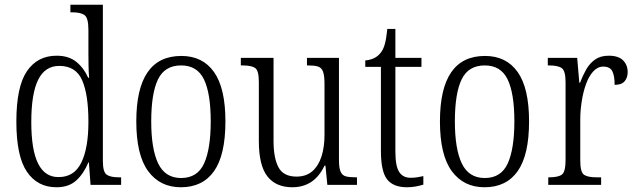

<svg xmlns="http://www.w3.org/2000/svg" viewBox="-20 -780 2681 810"><path d="M218 10Q138 10 93.5 -55.5Q49 -121 49 -267Q49 -414 93.5 -479.5Q138 -545 219 -545Q270 -545 302 -519Q334 -493 352 -452H356Q354 -476 353.5 -502.5Q353 -529 353 -555V-654Q353 -704 337 -716Q321 -728 286 -728H277V-760H414V-101Q414 -55 429.5 -43.5Q445 -32 481 -32H491V0H362L355 -95H353Q333 -47 301.5 -18.5Q270 10 218 10ZM228 -33Q293 -33 323 -94Q353 -155 353 -266Q353 -381 326.5 -441.5Q300 -502 230 -502Q170 -502 141 -443.5Q112 -385 112 -265Q112 -147 141 -89.5Q170 -32 228 -33Z M743 10Q655 10 605 -58Q555 -126 555 -268Q555 -544 745 -544Q835 -544 883 -476Q931 -408 931 -268Q931 -126 883 -58Q835 10 743 10ZM744 -29Q813 -29 841 -90.5Q869 -152 869 -268Q869 -386 840.5 -445Q812 -504 744 -504Q675 -504 646.5 -445Q618 -386 618 -268Q618 -151 647.5 -90Q677 -29 744 -29Z M1213 10Q1144 10 1108 -36Q1072 -82 1072 -185V-434Q1072 -482 1056.5 -493Q1041 -504 1003 -504H996V-536H1134V-186Q1134 -113 1155 -74Q1176 -35 1231 -35Q1272 -35 1298 -58Q1324 -81 1336.5 -120.5Q1349 -160 1349 -210V-426Q1349 -462 1342.5 -478.5Q1336 -495 1321 -499.5Q1306 -504 1280 -504H1275V-536H1410V-104Q1410 -71 1417 -55.5Q1424 -40 1439 -36Q1454 -32 1479 -32H1486V0H1361L1353 -81H1349Q1306 10 1213 10Z M1697 10Q1639 10 1613 -23.5Q1587 -57 1587 -143V-498H1521V-525Q1563 -529 1584 -555Q1597 -570 1603.5 -594Q1610 -618 1614 -658H1648V-536H1758V-498H1648V-141Q1648 -79 1664 -54.5Q1680 -30 1712 -30Q1727 -30 1739.5 -32Q1752 -34 1766 -37V-1Q1753 3 1735 6.5Q1717 10 1697 10Z M2024 10Q1936 10 1886 -58Q1836 -126 1836 -268Q1836 -544 2026 -544Q2116 -544 2164 -476Q2212 -408 2212 -268Q2212 -126 2164 -58Q2116 10 2024 10ZM2025 -29Q2094 -29 2122 -90.5Q2150 -152 2150 -268Q2150 -386 2121.5 -445Q2093 -504 2025 -504Q1956 -504 1927.5 -445Q1899 -386 1899 -268Q1899 -151 1928.5 -90Q1958 -29 2025 -29Z M2293 0V-32H2298Q2335 -32 2350.5 -43.5Q2366 -55 2366 -106V-433Q2366 -481 2350 -492.5Q2334 -504 2296 -504H2291V-536H2415L2424 -431H2427Q2438 -460 2452.5 -486Q2467 -512 2490 -528.5Q2513 -545 2548 -545Q2589 -545 2608.5 -525.5Q2628 -506 2628 -476Q2628 -452 2615 -437Q2602 -422 2573 -422Q2573 -459 2563.5 -479Q2554 -499 2525 -499Q2501 -499 2482.5 -478.5Q2464 -458 2452 -424.5Q2440 -391 2434 -351.5Q2428 -312 2428 -275V-103Q2428 -54 2443.5 -43Q2459 -32 2496 -32H2516V0Z"/></svg>

Font: Noto Serif Tamil Condensed Light
Style: Italic
Weight: 300
Width: 3
Italic angle: -12°
Designer: Indian Type Foundry, Tom Grace, and the Monotype Design Team
Foundry: Monotype Imaging Inc.
Version: Version 2.003; ttfautohint (v1.8.4.7-5d5b)